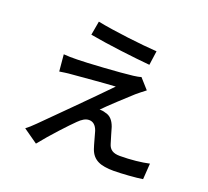

<svg xmlns="http://www.w3.org/2000/svg" viewBox="-138 -965 1277 1179"><g transform="rotate(20 500.0 -376.0)"><path d="M315 -794 299 -703C419 -681 596 -660 697 -651L710 -744C612 -750 423 -772 315 -794ZM736 -498 677 -564C667 -560 644 -556 627 -554C549 -544 323 -530 270 -530C237 -529 204 -530 181 -532L191 -423C212 -426 240 -431 272 -433C332 -438 476 -451 549 -455C456 -358 216 -120 171 -75C149 -53 129 -35 114 -24L208 42C270 -36 362 -134 398 -169C421 -192 443 -206 466 -206C491 -206 511 -191 523 -156C531 -130 544 -77 554 -48C577 17 628 36 713 36C764 36 860 29 901 22L908 -82C860 -71 788 -63 718 -63C673 -63 650 -79 640 -113C630 -142 619 -186 610 -214C596 -253 575 -277 541 -283C532 -287 513 -289 504 -288C535 -321 637 -415 677 -451C692 -463 715 -483 736 -498Z"/></g></svg>

Font: Noto Sans T Chinese Medium
Style: Regular
Weight: 500
Designer: Ryoko NISHIZUKA (kana & ideographs); Paul D. Hunt (Latin, Greek & Cyrillic); Wenlong ZHANG (bopomofo); Sandoll Communica
Foundry: Adobe Systems Incorporated
Version: Version 1.000;PS 1;hotconv 1.0.78;makeotf.lib2.5.61930